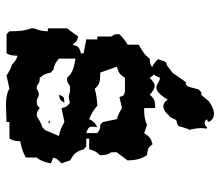

<svg xmlns="http://www.w3.org/2000/svg" viewBox="-68 -684 755 660"><g transform="rotate(90 310.0 -354.5)"><path d="M378 -559 379 -557C383 -561 387 -569 392 -580L395 -583L408 -586L414 -591C420 -613 425 -626 427 -628C423 -642 421 -655 421 -666C421 -673 421 -679 423 -685L420 -689C414 -683 408 -680 403 -680C398 -680 395 -682 391 -687C389 -689 396 -689 399 -692C399 -699 390 -712 371 -712C360 -712 346 -707 328 -694L309 -671C305 -667 302 -667 300 -670C283 -654 291 -669 280 -629C274 -624 285 -622 266 -614C266 -616 266 -616 265 -616C262 -616 253 -601 231 -570L206 -551C205 -551 205 -550 204 -550C190 -550 190 -535 184 -520C188 -514 206 -498 221 -498C232 -498 241 -506 247 -526H249C261 -526 270 -514 282 -514C292 -514 305 -523 323 -553C330 -542 338 -538 346 -538C361 -538 374 -552 378 -559ZM306 -179C324 -183 324 -182 334 -198C313 -196 314 -198 306 -179ZM396 -147C392 -143 403 -143 404 -144C408 -148 397 -148 396 -147ZM248 -406H296C311 -401 309 -402 314 -387L352 -396C366 -387 374 -383 390 -378L400 -330L410 -321C427 -321 424 -320 438 -311V-273C421 -279 416 -282 416 -292C416 -297 416 -303 418 -311C401 -302 399 -300 390 -283C371 -291 357 -299 344 -311C323 -310 305 -308 286 -302C270 -321 257 -321 230 -321L210 -378C232 -385 235 -387 248 -406ZM182 -255 192 -245ZM182 -236C209 -231 231 -228 248 -207C265 -207 262 -208 276 -217H296C304 -214 309 -213 314 -213C319 -213 324 -214 334 -217C348 -205 348 -205 352 -188L400 -198C417 -188 428 -183 448 -179L428 -132L418 -122C402 -117 394 -112 380 -103C363 -103 366 -104 352 -113C343 -104 341 -103 330 -103H324C314 -108 309 -110 304 -110C299 -110 295 -108 286 -103H276C262 -112 265 -113 248 -113C236 -128 234 -132 230 -151L220 -160C201 -164 197 -167 182 -179ZM220 -510C207 -494 204 -493 182 -491C169 -472 153 -465 134 -453V-415C118 -406 112 -400 98 -387C98 -370 97 -373 106 -359V-311H116V-273L164 -264V-255C142 -248 141 -248 134 -226C122 -240 123 -241 106 -245L78 -207V-141H88C87 -121 86 -112 78 -94V-84C87 -59 88 -37 88 -9L98 1H164C172 -15 171 -18 172 -37C185 -33 191 -29 202 -18C218 -13 226 -8 240 1L286 -9C299 0 319 3 340 3C361 3 383 1 400 1V-9H457C465 -25 465 -27 466 -46C487 -50 503 -55 522 -65V-103C534 -117 538 -131 542 -151L522 -160C526 -173 531 -177 542 -188L532 -217C509 -231 501 -238 494 -264L484 -273H457V-283H494C498 -302 502 -306 514 -321C513 -340 513 -346 504 -359V-378L532 -415C531 -442 528 -459 514 -482C492 -484 489 -485 476 -501C454 -494 451 -491 438 -472L410 -482C390 -473 374 -472 352 -472V-510C327 -509 321 -509 306 -491C295 -502 285 -508 276 -508C267 -508 259 -502 248 -491C238 -507 238 -506 220 -510Z"/></g></svg>

Font: GNUTypewriter
Style: Standard
Weight: 400
Version: Version 001.000